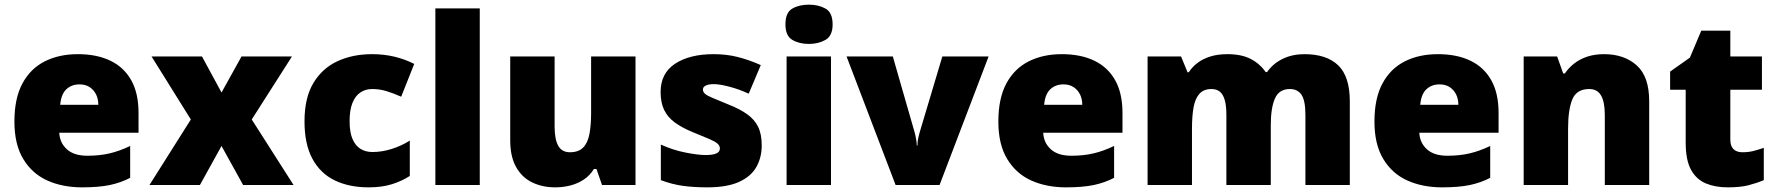

<svg xmlns="http://www.w3.org/2000/svg" viewBox="-20 -796 7639 826"><path d="M315 -563Q396 -563 454.5 -535Q513 -507 544.5 -451Q576 -395 576 -310V-225H235Q237 -182 267.5 -154Q298 -126 356 -126Q408 -126 451 -136Q494 -146 540 -168V-31Q500 -10 452.5 0Q405 10 333 10Q249 10 183.5 -19.5Q118 -49 80 -112Q42 -175 42 -273Q42 -373 76.5 -437Q111 -501 172.5 -532Q234 -563 315 -563ZM322 -433Q288 -433 265.5 -412Q243 -391 239 -345H403Q403 -370 393.5 -389.5Q384 -409 366 -421Q348 -433 322 -433Z M801 -282 632 -553H849L933 -398L1019 -553H1236L1063 -282L1243 0H1026L933 -168L840 0H623Z M1566 10Q1482 10 1420 -20Q1358 -50 1324 -113Q1290 -176 1290 -274Q1290 -375 1328 -438.5Q1366 -502 1431.5 -532.5Q1497 -563 1581 -563Q1632 -563 1677.5 -552Q1723 -541 1762 -521L1706 -380Q1672 -395 1642.5 -404Q1613 -413 1581 -413Q1552 -413 1530 -398Q1508 -383 1496 -352.5Q1484 -322 1484 -275Q1484 -227 1496.5 -198Q1509 -169 1531 -155.5Q1553 -142 1582 -142Q1623 -142 1664.5 -155Q1706 -168 1743 -191V-39Q1709 -17 1666 -3.5Q1623 10 1566 10Z M2044 0H1853V-760H2044Z M2714 -553V0H2570L2546 -69H2535Q2518 -41 2491.5 -23.5Q2465 -6 2433.5 2Q2402 10 2368 10Q2314 10 2270 -11Q2226 -32 2200.5 -77Q2175 -122 2175 -193V-553H2366V-251Q2366 -197 2381.5 -169Q2397 -141 2432 -141Q2468 -141 2488 -160.5Q2508 -180 2515.5 -218Q2523 -256 2523 -311V-553Z M3257 -170Q3257 -118 3233.5 -77Q3210 -36 3158.5 -13Q3107 10 3023 10Q2964 10 2917.5 3.5Q2871 -3 2823 -21V-174Q2876 -150 2930 -139.5Q2984 -129 3015 -129Q3047 -129 3062 -136Q3077 -143 3077 -157Q3077 -169 3067 -178Q3057 -187 3031.5 -198Q3006 -209 2959 -228Q2913 -247 2882.5 -269.5Q2852 -292 2837 -323.5Q2822 -355 2822 -400Q2822 -481 2884.5 -522Q2947 -563 3050 -563Q3105 -563 3153 -551Q3201 -539 3253 -516L3201 -393Q3160 -412 3118 -423Q3076 -434 3051 -434Q3029 -434 3016.5 -428Q3004 -422 3004 -411Q3004 -401 3012.5 -393Q3021 -385 3045 -375Q3069 -365 3115 -346Q3163 -327 3194.5 -304.5Q3226 -282 3241.5 -250.5Q3257 -219 3257 -170Z M3555 -553V0H3364V-553ZM3460 -776Q3501 -776 3531.5 -759Q3562 -742 3562 -691Q3562 -642 3531.5 -624.5Q3501 -607 3460 -607Q3418 -607 3388.5 -624.5Q3359 -642 3359 -691Q3359 -742 3388.5 -759Q3418 -776 3460 -776Z M3833 0 3622 -553H3821L3915 -226Q3916 -223 3918 -213.5Q3920 -204 3922 -192.5Q3924 -181 3924 -170H3927Q3927 -181 3928.5 -191.5Q3930 -202 3932.5 -211Q3935 -220 3936 -225L4034 -553H4233L4022 0Z M4548 -563Q4629 -563 4687.5 -535Q4746 -507 4777.5 -451Q4809 -395 4809 -310V-225H4468Q4470 -182 4500.5 -154Q4531 -126 4589 -126Q4641 -126 4684 -136Q4727 -146 4773 -168V-31Q4733 -10 4685.5 0Q4638 10 4566 10Q4482 10 4416.5 -19.5Q4351 -49 4313 -112Q4275 -175 4275 -273Q4275 -373 4309.5 -437Q4344 -501 4405.5 -532Q4467 -563 4548 -563ZM4555 -433Q4521 -433 4498.5 -412Q4476 -391 4472 -345H4636Q4636 -370 4626.5 -389.5Q4617 -409 4599 -421Q4581 -433 4555 -433Z M5592 -563Q5687 -563 5737 -515Q5787 -467 5787 -360V0H5596V-301Q5596 -364 5579 -388.5Q5562 -413 5529 -413Q5483 -413 5465 -372.5Q5447 -332 5447 -258V0H5256V-301Q5256 -341 5249 -365.5Q5242 -390 5228 -401.5Q5214 -413 5192 -413Q5159 -413 5140.5 -393Q5122 -373 5115 -335Q5108 -297 5108 -242V0H4917V-553H5061L5089 -485H5094Q5109 -508 5132 -525.5Q5155 -543 5187 -553Q5219 -563 5260 -563Q5321 -563 5360.5 -542.5Q5400 -522 5425 -486H5431Q5457 -523 5498.5 -543Q5540 -563 5592 -563Z M6166 -563Q6247 -563 6305.5 -535Q6364 -507 6395.5 -451Q6427 -395 6427 -310V-225H6086Q6088 -182 6118.5 -154Q6149 -126 6207 -126Q6259 -126 6302 -136Q6345 -146 6391 -168V-31Q6351 -10 6303.5 0Q6256 10 6184 10Q6100 10 6034.5 -19.5Q5969 -49 5931 -112Q5893 -175 5893 -273Q5893 -373 5927.5 -437Q5962 -501 6023.5 -532Q6085 -563 6166 -563ZM6173 -433Q6139 -433 6116.5 -412Q6094 -391 6090 -345H6254Q6254 -370 6244.5 -389.5Q6235 -409 6217 -421Q6199 -433 6173 -433Z M6881 -563Q6967 -563 7021 -515Q7075 -467 7075 -360V0H6884V-302Q6884 -357 6868 -385Q6852 -413 6817 -413Q6763 -413 6744.5 -369Q6726 -325 6726 -242V0H6535V-553H6679L6705 -480H6712Q6730 -506 6754.5 -524.5Q6779 -543 6810.5 -553Q6842 -563 6881 -563Z M7476 -141Q7502 -141 7523.5 -146.5Q7545 -152 7568 -160V-21Q7537 -8 7502 1Q7467 10 7413 10Q7359 10 7318.5 -7Q7278 -24 7255 -65.5Q7232 -107 7232 -182V-410H7165V-488L7250 -548L7299 -664H7424V-553H7560V-410H7424V-195Q7424 -168 7437.5 -154.5Q7451 -141 7476 -141Z"/></svg>

Font: Noto Sans Thai Black
Style: Regular
Weight: 900
Version: Version 2.001